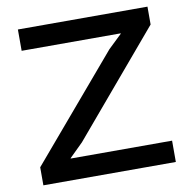

<svg xmlns="http://www.w3.org/2000/svg" viewBox="-87 -897 985 985"><g transform="rotate(-10 405.0 -405.0)"><path d="M750 0H60V-94L515 -629L586 -697V-699H70V-810H745V-717L293 -183L222 -113V-111H750Z"/></g></svg>

Font: Sinkin Sans 500 Medium
Style: 500 Medium
Weight: 500
Designer: Keith Bates
Foundry: K-Type
Version: Sinkin Sans (version 1.0)  by Keith Bates   •   © 2014   www